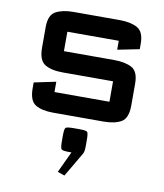

<svg xmlns="http://www.w3.org/2000/svg" viewBox="-88 -578 816 953"><g transform="rotate(10 319.5 -101.0)"><path d="M71 -126 181 -149V-97Q181 -97 181 -97Q181 -97 181 -97H458Q458 -97 458 -97Q458 -97 458 -97V-200Q458 -200 458 -200Q458 -200 458 -200H204Q146.5 -200 114.2 -219.8Q82 -239.5 82 -303V-407Q82 -468 116 -486.5Q150 -505 204 -505H438Q493 -505 527 -486.5Q561 -468 561 -407V-380L451 -358V-403Q451 -403 451 -403Q451 -403 451 -403H192Q192 -403 192 -403Q192 -403 192 -403V-305Q192 -305 192 -305Q192 -305 192 -305H445Q500 -305 534 -287.2Q568 -269.5 568 -207V-97Q568 -33.5 535.5 -14.2Q503 5 445 5H193Q135.5 5 103.2 -14.2Q71 -33.5 71 -97ZM266 290 316 183.5H305Q271.5 183.5 265.5 177.2Q259.5 171 259.5 136.5V109.5Q259.5 75 265.5 69Q271.5 63 305 63H334.5Q368.5 63 374.5 69Q380.5 75 380.5 109.5V136.5Q380.5 151.5 379.2 162Q378 172.5 374 179L301.5 302.5Z"/></g></svg>

Font: Science Gothic
Style: Regular
Weight: 400
Designer: Thomas Phinney, Vassil Kateliev, Brandon Buerkle
Foundry: Font Detective LLC
Version: Version 1.018